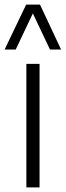

<svg xmlns="http://www.w3.org/2000/svg" viewBox="-61 -810 284 830"><path d="M53 0V-534H110V0ZM-41 -596 52 -790H112L203 -596H155L81 -752L7 -596Z"/></svg>

Font: Georama SemiCondensed Light
Style: Regular
Weight: 300
Width: 4
Designer: Jean-Baptiste Levee
Foundry: Production Type
Version: Version 1.000